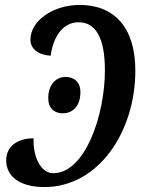

<svg xmlns="http://www.w3.org/2000/svg" viewBox="-20 -746 570 776"><path d="M160 10C377 10 527 -212 527 -461C527 -634 442 -726 303 -726C190 -726 103 -659 103 -586C103 -545 140 -523 185 -521C193 -586 227 -656 298 -656C366 -656 404 -594 404 -462C404 -277 322 -45 195 -46C140 -46 112 -123 116 -187C51 -187 5 -155 5 -98C5 -38 53 10 160 10ZM234 -288C268 -288 305 -311 305 -374C305 -415 279 -435 245 -435C202 -435 175 -399 175 -349C175 -309 199 -288 234 -288Z"/></svg>

Font: Noto Serif Condensed Semi
Style: Italic
Weight: 600
Width: 3
Italic angle: -12°
Designer: Monotype Design Team
Foundry: Monotype Imaging Inc.
Version: Version 1.901